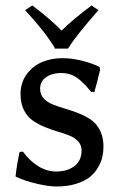

<svg xmlns="http://www.w3.org/2000/svg" viewBox="-20 -657 436 694"><path d="M50.8 -107.9 63 -108.9Q85.4 -77.1 116.9 -57.1Q148.4 -37.1 183.1 -37.1Q224.1 -37.1 249.5 -57.1Q274.9 -77.1 274.9 -112.8Q274.9 -132.3 262.7 -145.8Q250.5 -159.2 231 -167Q211.4 -174.8 188 -181.6Q164.6 -188.5 141.1 -198.2Q117.7 -208 98.1 -221.4Q78.6 -234.9 66.4 -259.3Q54.2 -283.7 54.2 -316.9Q54.2 -358.9 76.9 -389.2Q99.6 -419.4 133.1 -433.1Q166.5 -446.8 205.1 -446.8Q239.7 -446.8 277.3 -437.3Q314.9 -427.7 339.8 -415L341.8 -404.8Q335.9 -378.9 330.8 -359.9Q325.7 -340.8 323.7 -334.2Q321.8 -327.6 321.8 -325.2L310.1 -324.2Q297.4 -339.8 290.5 -347.2Q283.7 -354.5 268.8 -367.7Q253.9 -380.9 237.1 -387Q220.2 -393.1 201.2 -393.1Q168 -393.1 146.5 -377.9Q125 -362.8 125 -335.9Q125 -315.4 137.7 -301.5Q150.4 -287.6 170.4 -279.5Q190.4 -271.5 214.8 -264.4Q239.3 -257.3 263.9 -247.6Q288.6 -237.8 308.6 -224.4Q328.6 -210.9 341.3 -186Q354 -161.1 354 -127Q354 -107.9 349.9 -89.6Q345.7 -71.3 334 -51.3Q322.3 -31.2 304 -16.6Q285.6 -2 254.6 7.6Q223.6 17.1 184.1 17.1Q154.8 17.1 111.6 6.8Q68.4 -3.4 36.1 -19Q41 -63 50.8 -107.9ZM177.7 -481.4V-484.4Q141.6 -543.9 70.8 -620.1L96.7 -637.2Q160.2 -589.8 202.6 -546.4Q242.7 -586.4 311 -637.2L335.9 -620.1Q256.8 -530.8 225.6 -481.4Z"/></svg>

Font: Linear Smooth Low Contrast
Style: Regular
Weight: 500
Designer: Philipp H. Poll, Flanker
Foundry: Philipp H. Poll, reworked by Flanker
Version: Version 1.010 | FøM Fix